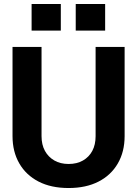

<svg xmlns="http://www.w3.org/2000/svg" viewBox="-20 -934 690 966"><path d="M325 12Q237 12 174 -20.5Q111 -53 77 -112Q43 -171 43 -249V-698H189V-249Q189 -206 206 -175Q223 -144 253.5 -126.5Q284 -109 325 -109Q367 -109 397.5 -126.5Q428 -144 444.5 -175Q461 -206 461 -249V-698H607V-249Q607 -171 573 -112Q539 -53 476 -20.5Q413 12 325 12ZM361 -780V-914H509V-780ZM139 -780V-914H286V-780Z"/></svg>

Font: Azeret Mono SemiBold
Style: Regular
Weight: 600
Designer: Martin Vácha
Foundry: Displaay
Version: Version 1.002